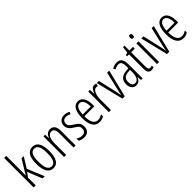

<svg xmlns="http://www.w3.org/2000/svg" viewBox="301 -2128 3506 3506"><g transform="rotate(-45 2054.0 -375.0)"><path d="M122 -372V-760H68V0H122V-198L184 -285L300 0H356L220 -330L345 -532H288L154 -312C142 -293 133 -277 121 -255H119C121 -295 122 -330 122 -372Z M742 -267C742 -443 688 -542 575 -542C460 -542 406 -445 406 -268C406 -91 463 10 575 10C688 10 742 -90 742 -267ZM461 -268C461 -416 494 -494 575 -494C656 -494 688 -413 688 -267C688 -112 653 -38 575 -38C496 -38 461 -117 461 -268Z M1030 -542C964 -542 924 -496 905 -440H902L897 -532H854V0H908V-295C908 -431 951 -494 1021 -494C1072 -494 1099 -452 1099 -357V0H1152V-370C1152 -488 1109 -542 1030 -542Z M1511 -134C1511 -218 1463 -252 1397 -294C1334 -333 1306 -357 1306 -408C1306 -463 1342 -495 1397 -495C1430 -495 1462 -485 1487 -467L1509 -511C1477 -531 1439 -542 1397 -542C1306 -542 1254 -485 1254 -407C1254 -327 1302 -290 1369 -248C1429 -213 1457 -189 1457 -133C1457 -74 1426 -40 1368 -40C1325 -40 1282 -56 1253 -78V-21C1279 -5 1320 10 1369 10C1461 10 1511 -44 1511 -134Z M1749 -542C1642 -542 1589 -438 1589 -265C1589 -102 1642 10 1768 10C1811 10 1849 -2 1882 -23V-74C1845 -49 1809 -37 1772 -37C1685 -37 1643 -115 1642 -263H1900V-305C1900 -432 1857 -542 1749 -542ZM1749 -496C1821 -496 1851 -410 1850 -307H1643C1649 -435 1687 -496 1749 -496Z M2172 -541C2115 -541 2083 -485 2064 -427H2061L2053 -532H2011V0H2065V-279C2064 -383 2104 -486 2169 -486C2183 -486 2197 -483 2207 -478L2217 -532C2202 -539 2186 -541 2172 -541Z M2361 0H2421L2553 -532H2498L2415 -175C2405 -134 2398 -96 2393 -64H2389C2383 -107 2374 -147 2365 -185L2286 -532H2231Z M2753 -542C2711 -542 2668 -530 2631 -507L2649 -465C2687 -487 2720 -496 2747 -496C2806 -496 2830 -459 2830 -358V-315L2769 -310C2657 -301 2594 -245 2594 -140C2594 -61 2630 10 2714 10C2780 10 2813 -31 2833 -84H2835L2842 0H2883V-360C2883 -485 2846 -542 2753 -542ZM2775 -269 2831 -274V-216C2831 -106 2798 -34 2728 -34C2678 -34 2649 -70 2649 -141C2649 -220 2689 -261 2775 -269Z M3121 -38C3082 -38 3072 -67 3072 -126V-486H3166V-532H3072V-657H3034L3019 -532L2968 -517V-486H3018V-123C3018 -35 3041 10 3107 10C3132 10 3151 5 3168 -3V-49C3155 -43 3138 -38 3121 -38Z M3282 -732C3257 -732 3245 -713 3245 -686C3245 -659 3258 -640 3282 -640C3305 -640 3318 -658 3318 -686C3318 -713 3307 -732 3282 -732ZM3308 -532H3254V0H3308Z M3512 0H3572L3704 -532H3649L3566 -175C3556 -134 3549 -96 3544 -64H3540C3534 -107 3525 -147 3516 -185L3437 -532H3382Z M3914 -542C3807 -542 3754 -438 3754 -265C3754 -102 3807 10 3933 10C3976 10 4014 -2 4047 -23V-74C4010 -49 3974 -37 3937 -37C3850 -37 3808 -115 3807 -263H4065V-305C4065 -432 4022 -542 3914 -542ZM3914 -496C3986 -496 4016 -410 4015 -307H3808C3814 -435 3852 -496 3914 -496Z"/></g></svg>

Font: Noto Sans Gurmukhi UI ExtraCondensed Light
Style: Regular
Weight: 300
Width: 2
Designer: Jelle Bosma - Monotype Design Team
Foundry: Monotype Imaging Inc.
Version: Version 2.004